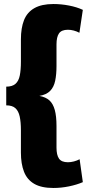

<svg xmlns="http://www.w3.org/2000/svg" viewBox="-20 -827 435 955"><path d="M246 108Q186 108 150.5 87.5Q115 67 99.5 27.5Q84 -12 84 -68V-179Q84 -220 78 -247.5Q72 -275 56.5 -289Q41 -303 11 -303V-396Q41 -396 57 -410Q73 -424 78.5 -452Q84 -480 84 -520V-631Q84 -688 99.5 -727Q115 -766 151 -786.5Q187 -807 246 -807Q284 -807 323 -799.5Q362 -792 392 -778L375 -664Q362 -671 347 -675Q332 -679 318 -679Q286 -679 273.5 -661Q261 -643 261 -606V-498Q261 -457 254.5 -425.5Q248 -394 229.5 -375Q211 -356 176 -350Q208 -344 226 -327.5Q244 -311 252.5 -280Q261 -249 261 -201V-93Q261 -56 273.5 -38Q286 -20 318 -20Q332 -20 347.5 -24Q363 -28 376 -35L392 79Q362 92 323 100Q284 108 246 108Z"/></svg>

Font: Pathway Extreme Condensed ExtraBold
Style: Regular
Weight: 800
Width: 3
Version: Version 1.001;gftools[0.9.26]